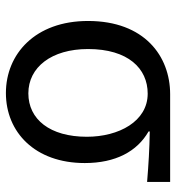

<svg xmlns="http://www.w3.org/2000/svg" viewBox="7 -590 596 650"><g transform="rotate(90 305.0 -265.0)"><path d="M295 13C427 13 532 -85 532 -254C532 -358 493 -431 425 -470V-474C485 -473 535 -470 596 -465V-543H299C170 -543 51 -456 51 -265C51 -86 163 13 295 13ZM296 -63C208 -63 146 -141 146 -265C146 -401 212 -467 297 -467C391 -467 443 -369 443 -261C443 -136 384 -63 296 -63Z"/></g></svg>

Font: Spoqa Han Sans Neo Regular
Style: Regular
Weight: 400
Designer: [Spoqa Han Sans Neo] Dong-huui Kim  Younghwa Kang  Yujin Lee  [Noto Sans] Ryoko NISHIZUKA  (kana & ideographs); Paul D. 
Foundry: Spoqa (http://www.spoqa-han-sans.com)
Version: Version 1.000